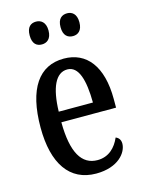

<svg xmlns="http://www.w3.org/2000/svg" viewBox="-115 -816 672 895"><g transform="rotate(-15 221.0 -368.5)"><path d="M298 -637C321 -637 343 -651 343 -692C343 -733 321 -747 298 -747C273 -747 252 -733 252 -692C252 -651 273 -637 298 -637ZM148 -637C171 -637 194 -651 194 -692C194 -733 171 -747 148 -747C123 -747 103 -733 103 -692C103 -651 123 -637 148 -637ZM237 10C344 10 390 -51 390 -94C390 -113 380 -124 367 -129C348 -85 314 -49 259 -49C183 -49 142 -116 141 -263H405V-305C405 -463 338 -547 228 -547C109 -547 41 -452 41 -264C41 -90 109 10 237 10ZM307 -314H142C145 -429 175 -494 231 -494C286 -494 306 -422 307 -314Z"/></g></svg>

Font: Noto Serif Devanagari ExtraCondensed Medium
Style: Regular
Weight: 500
Width: 2
Designer: Universal Thirst, Indian Type Foundry and the Monotype Design Team
Foundry: Monotype Imaging Inc.
Version: Version 2.004